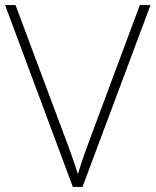

<svg xmlns="http://www.w3.org/2000/svg" viewBox="-20 -734 611 754"><path d="M571 -714 304 0H266L0 -714H41L246 -166Q254 -145 261 -124.5Q268 -104 274.5 -85.5Q281 -67 286 -50Q291 -67 296.5 -84.5Q302 -102 309.5 -122.5Q317 -143 325 -166L529 -714Z"/></svg>

Font: Noto Sans Hebrew ExtraLight
Style: Regular
Weight: 250
Designer: Monotype Design Team
Foundry: Monotype Imaging Inc.
Version: Version 2.003